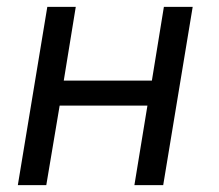

<svg xmlns="http://www.w3.org/2000/svg" viewBox="-20 -540 640 560"><path d="M32 0 118 -520H201L166 -305H423L458 -520H542L456 0H372L410 -232H154L115 0Z"/></svg>

Font: Iosevka SS04 Extended
Style: Italic
Weight: 400
Width: 7
Italic angle: -9°
Monospace: yes
Designer: Belleve Invis
Foundry: Belleve Invis
Version: Version 19.0.0; ttfautohint (v1.8.4)